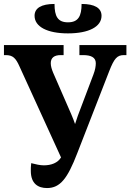

<svg xmlns="http://www.w3.org/2000/svg" viewBox="-21 -942 660 972"><path d="M323 -773C429 -773 493 -807 493 -862C493 -901 459 -922 392 -922C392 -860 375 -829 323 -829C271 -829 255 -860 255 -922C188 -922 154 -901 154 -862C154 -807 218 -773 323 -773ZM217 10C284 10 321 -39 370 -166L532 -582C557 -646 572 -663 606 -663H619V-714H381V-663H400C439 -663 464 -652 464 -622C464 -608 461 -588 452 -565L373 -356C367 -339 363 -327 359 -314C354 -329 348 -344 340 -363L248 -574C241 -591 236 -607 236 -622C236 -650 254 -663 286 -663H301V-714H-1V-663H8C44 -663 59 -648 78 -605L288 -145C271 -117 238 -105 201 -105C182 -105 160 -110 137 -116C135 -101 135 -87 135 -77C135 -11 173 10 217 10Z"/></svg>

Font: Noto Serif Condensed
Style: Bold
Weight: 700
Width: 3
Designer: Monotype Design Team
Foundry: Monotype Imaging Inc.
Version: Version 2.015